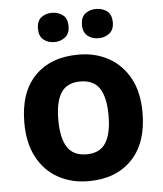

<svg xmlns="http://www.w3.org/2000/svg" viewBox="-54 -799 726 856"><g transform="rotate(-5 309.5 -371.0)"><path d="M574 -274Q574 -138 502.5 -64Q431 10 308 10Q232 10 172.5 -23Q113 -56 79 -119.5Q45 -183 45 -274Q45 -410 116 -483Q187 -556 311 -556Q388 -556 447 -523Q506 -490 540 -427.5Q574 -365 574 -274ZM197 -274Q197 -193 223.5 -151.5Q250 -110 310 -110Q369 -110 395.5 -151.5Q422 -193 422 -274Q422 -355 395.5 -395.5Q369 -436 309 -436Q250 -436 223.5 -395.5Q197 -355 197 -274ZM142 -686Q142 -721 162 -736.5Q182 -752 210 -752Q238 -752 258.5 -736.5Q279 -721 279 -686Q279 -653 258.5 -637Q238 -621 210 -621Q182 -621 162 -637Q142 -653 142 -686ZM339 -686Q339 -721 359 -736.5Q379 -752 408 -752Q436 -752 456.5 -736.5Q477 -721 477 -686Q477 -653 456.5 -637Q436 -621 408 -621Q379 -621 359 -637Q339 -653 339 -686Z"/></g></svg>

Font: Noto Sans Devanagari UI
Style: Bold
Weight: 700
Designer: Jelle Bosma - Monotype Design Team
Foundry: Monotype Imaging Inc.
Version: Version 2.004; ttfautohint (v1.8.4.7-5d5b)